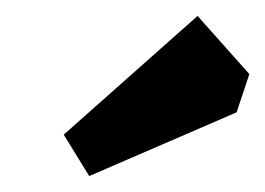

<svg xmlns="http://www.w3.org/2000/svg" viewBox="-20 -741 333 241"><path d="M60 -572 228 -721 293 -648 277 -600 92 -520Z"/></svg>

Font: Grenze ExtraBold
Style: Italic
Weight: 800
Italic angle: -10°
Designer: Renata Polastri
Foundry: Omnibus-Type
Version: Version 1.002; ttfautohint (v1.8)